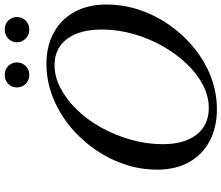

<svg xmlns="http://www.w3.org/2000/svg" viewBox="-84 -860 956 829"><g transform="rotate(-90 394.5 -446.0)"><path d="M337 12Q258 12 199 -19.5Q140 -51 108 -109Q76 -167 76 -245Q76 -321 100.5 -391Q125 -461 168.5 -521.5Q212 -582 269.5 -627.5Q327 -673 394 -698.5Q461 -724 533 -724Q610 -724 668 -692Q726 -660 757.5 -602Q789 -544 789 -465Q789 -390 765 -320Q741 -250 698 -189.5Q655 -129 598 -83.5Q541 -38 474.5 -13Q408 12 337 12ZM342 -23Q393 -23 442 -48.5Q491 -74 534 -119.5Q577 -165 610 -223.5Q643 -282 662 -349Q681 -416 681 -485Q681 -581 640.5 -635Q600 -689 527 -689Q477 -689 427.5 -663Q378 -637 334 -591.5Q290 -546 257 -486Q224 -426 205 -358.5Q186 -291 186 -222Q186 -128 227.5 -75.5Q269 -23 342 -23ZM486 -798Q461 -798 446 -814Q431 -830 431 -852Q431 -873 446 -888.5Q461 -904 486 -904Q509 -904 524 -888.5Q539 -873 539 -852Q539 -830 524 -814Q509 -798 486 -798ZM681 -798Q657 -798 641.5 -814Q626 -830 626 -852Q626 -873 641.5 -888.5Q657 -904 681 -904Q705 -904 720 -888.5Q735 -873 735 -852Q735 -830 720 -814Q705 -798 681 -798Z"/></g></svg>

Font: Baskervville Medium
Style: Italic
Weight: 500
Italic angle: -18°
Version: Version 1.100